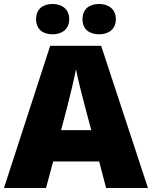

<svg xmlns="http://www.w3.org/2000/svg" viewBox="-20 -948 766 968"><path d="M162 -851C162 -799 198 -775 245 -775C290 -775 329 -799 329 -851C329 -904 290 -928 245 -928C198 -928 162 -904 162 -851ZM396 -851C396 -799 432 -775 480 -775C525 -775 564 -799 564 -851C564 -904 525 -928 480 -928C432 -928 396 -904 396 -851ZM515 0H726L490 -717H233L0 0H212L248 -134H480ZM409 -409 440 -292H288L319 -409C331 -456 354 -550 363 -599C372 -550 399 -447 409 -409Z"/></svg>

Font: Noto Sans Lao UI Blk
Style: Regular
Weight: 900
Designer: Monotype Design Team
Foundry: Monotype Imaging Inc.
Version: Version 2.000